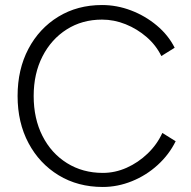

<svg xmlns="http://www.w3.org/2000/svg" viewBox="-20 -732 759 764"><path d="M389 12Q290 12 213.5 -34.5Q137 -81 93.5 -162.5Q50 -244 50 -350Q50 -456 93 -537.5Q136 -619 212 -665.5Q288 -712 386 -712Q445 -712 501.5 -690.5Q558 -669 604 -630.5Q650 -592 675 -542L622 -509Q601 -552 563.5 -584.5Q526 -617 480 -635.5Q434 -654 386 -654Q307 -654 245.5 -615Q184 -576 149 -507.5Q114 -439 114 -350Q114 -260 149 -191Q184 -122 246.5 -83Q309 -44 389 -44Q438 -44 484 -64.5Q530 -85 567.5 -121Q605 -157 626 -203L679 -170Q653 -117 607.5 -75.5Q562 -34 505 -11Q448 12 389 12Z"/></svg>

Font: Figtree Light Light
Style: Regular
Weight: 300
Version: Version 2.001;gftools[0.9.30]